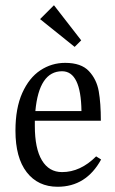

<svg xmlns="http://www.w3.org/2000/svg" viewBox="-20 -701 440 733"><path d="M366 -92Q309 12 200 12Q125 12 82 -43.5Q39 -99 39 -202Q39 -288 65 -346Q91 -404 134 -432.5Q177 -461 229 -461Q290 -461 319.5 -429.5Q349 -398 357 -352.5Q365 -307 365 -240H113V-220Q113 -134 140 -89Q167 -44 217 -44Q287 -44 347 -104ZM115 -277H291Q289 -429 217 -429Q129 -429 115 -277ZM290 -547 265 -522 133 -628 186 -681Z"/></svg>

Font: Gupter
Style: Regular
Weight: 400
Designer: Octavio Pardo
Version: Version 1.000